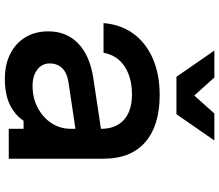

<svg xmlns="http://www.w3.org/2000/svg" viewBox="-76 -810 902 790"><g transform="rotate(90 375.0 -415.0)"><path d="M521 -381V-276L320 -246Q280 -240 260.5 -220Q241 -200 241 -168Q241 -137 266.5 -117.5Q292 -98 333 -98Q383 -98 423 -119Q463 -140 486.5 -175.5Q510 -211 510 -255V-380Q510 -441 473 -474Q436 -507 368 -507Q321 -507 285 -493Q249 -479 226.5 -453.5Q204 -428 197 -390H75Q81 -462 119 -513.5Q157 -565 221.5 -593Q286 -621 371 -621Q497 -621 565 -561.5Q633 -502 633 -391V0H510V-61H477Q452 -24 409.5 -4Q367 16 305 16Q245 16 201 -6.5Q157 -29 133 -69Q109 -109 109 -163Q109 -238 159 -286Q209 -334 302 -348ZM558 -846 450 -690H296L188 -846H299L411 -721H335L447 -846Z"/></g></svg>

Font: Martian Mono SemiExpanded Medium
Style: Regular
Weight: 500
Width: 6
Designer: Roman Shamin
Foundry: Evil Martians
Version: Version 1.000